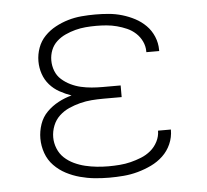

<svg xmlns="http://www.w3.org/2000/svg" viewBox="-44 -585 689 640"><g transform="rotate(-5 300.0 -265.0)"><path d="M297 8Q272 8 247.5 5.5Q223 3 199 -3.5Q175 -10 153 -21.5Q131 -33 113.5 -51Q96 -69 87.5 -93Q79 -117 79 -142Q79 -166 87 -189.5Q95 -213 112 -230Q129 -247 150.5 -258.5Q172 -270 195 -276Q175 -283 156 -293.5Q137 -304 123 -320Q109 -336 102 -356.5Q95 -377 95 -399Q95 -422 103 -444Q111 -466 127 -482.5Q143 -499 163.5 -510Q184 -521 206 -527.5Q228 -534 251 -536Q274 -538 297 -538Q320 -538 342.5 -536Q365 -534 387 -527.5Q409 -521 429 -510.5Q449 -500 465 -484Q481 -468 490 -446.5Q499 -425 499 -402Q499 -401 499 -400Q499 -399 499 -398H456Q456 -399 456 -399.5Q456 -400 456 -401Q456 -418 448.5 -434Q441 -450 428 -462Q415 -474 399 -481Q383 -488 366 -492.5Q349 -497 331.5 -498.5Q314 -500 297 -500Q279 -500 261.5 -498.5Q244 -497 227 -492.5Q210 -488 193.5 -480.5Q177 -473 164 -461Q151 -449 144.5 -432.5Q138 -416 138 -398Q138 -380 144.5 -363Q151 -346 164.5 -334Q178 -322 194.5 -314Q211 -306 228.5 -302Q246 -298 264 -296.5Q282 -295 300 -295H361V-256H300Q280 -256 260.5 -254.5Q241 -253 221.5 -248Q202 -243 184 -235Q166 -227 151.5 -213.5Q137 -200 129.5 -181Q122 -162 122 -142Q122 -123 129.5 -104.5Q137 -86 151 -73Q165 -60 183 -51.5Q201 -43 220 -38.5Q239 -34 258.5 -32Q278 -30 297 -30Q316 -30 335 -31.5Q354 -33 372 -37.5Q390 -42 407.5 -49Q425 -56 439.5 -68Q454 -80 463 -97.5Q472 -115 472 -134Q472 -134 472 -134Q472 -134 472 -134H515Q515 -134 515 -133.5Q515 -133 515 -133Q515 -108 505 -85.5Q495 -63 477.5 -46.5Q460 -30 438 -19.5Q416 -9 392.5 -2.5Q369 4 345 6Q321 8 297 8Z"/></g></svg>

Font: Iosevka Curly XLtEx
Style: Regular
Weight: 200
Width: 7
Monospace: yes
Designer: Belleve Invis
Foundry: Belleve Invis
Version: Version 11.1.0; ttfautohint (v1.8.3)